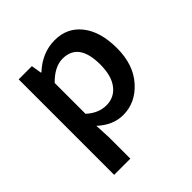

<svg xmlns="http://www.w3.org/2000/svg" viewBox="-187 -641 974 974"><g transform="rotate(-45 300.0 -154.5)"><path d="M428.2 -252Q428.2 -407.7 314 -408.2Q255.9 -408.2 198.2 -349.1V-127.9Q247.1 -83 303.7 -83Q360.4 -83 394.3 -127Q428.2 -170.9 428.2 -252ZM198.2 193.8H82V-491.2H176.8L186 -435.1H189Q262.2 -502.9 351.8 -502.9Q441.4 -502.9 494.1 -435.5Q546.9 -368.2 546.9 -250Q546.9 -131.8 482.4 -59.8Q418 12.2 329.1 12.2Q256.8 12.2 193.8 -45.9L198.2 40Z"/></g></svg>

Font: SourceCodePro-Semibold
Style: Regular
Weight: 600
Monospace: yes
Designer: Paul D. Hunt
Foundry: Adobe Systems Incorporated
Version: Version 1.009;PS 1.000;hotconv 1.0.70;makeotf.lib2.5.5900